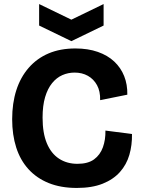

<svg xmlns="http://www.w3.org/2000/svg" viewBox="-20 -913 696 947"><path d="M359 14Q280 14 220.5 -10Q161 -34 120.5 -78.5Q80 -123 60 -185.5Q40 -248 40 -325Q40 -404 60.5 -468Q81 -532 121.5 -578.5Q162 -625 219.5 -649.5Q277 -674 352 -674Q414 -674 462.5 -657Q511 -640 543.5 -609.5Q576 -579 592.5 -537.5Q609 -496 608 -446L474 -419Q475 -463 458.5 -493Q442 -523 413.5 -539Q385 -555 348 -555Q316 -555 287.5 -542.5Q259 -530 237 -503Q215 -476 202.5 -434Q190 -392 190 -333Q190 -257 211 -206.5Q232 -156 271 -130.5Q310 -105 362 -105Q414 -105 444 -127Q474 -149 487.5 -186.5Q501 -224 500 -269L631 -252Q632 -197 618 -149Q604 -101 571.5 -64.5Q539 -28 486.5 -7Q434 14 359 14ZM173 -893 332 -816 491 -893V-787L332 -710L173 -787Z"/></svg>

Font: Bricolage Grotesque 28pt
Style: Bold
Weight: 700
Designer: Mathieu Triay
Foundry: Atelier Triay
Version: Version 1.000;gftools[0.9.30]